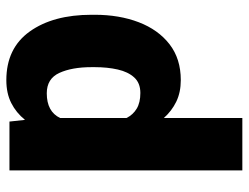

<svg xmlns="http://www.w3.org/2000/svg" viewBox="-109 -469 781 603"><g transform="rotate(-90 281.5 -167.5)"><path d="M536.6 -270.5V-260.3Q536.6 -183.6 513.2 -122.3Q489.7 -61 444.1 -25.6Q398.4 9.8 331.5 9.8Q293 9.8 263.7 -4.4Q234.4 -18.6 212.4 -43.5V203.1H47.9V-528.3H201.2L206.5 -479.5Q229 -507.3 259.5 -522.7Q290 -538.1 331.1 -538.1Q431.6 -538.1 484.1 -464.6Q536.6 -391.1 536.6 -270.5ZM372.1 -260.3V-270.5Q372.1 -332 354 -371.6Q335.9 -411.1 290 -411.1Q232.4 -411.1 212.4 -369.1V-160.6Q222.7 -140.1 241.7 -128.7Q260.7 -117.2 291 -117.2Q322.3 -117.2 339.8 -136.5Q357.4 -155.8 364.7 -188.2Q372.1 -220.7 372.1 -260.3Z"/></g></svg>

Font: Vazirmatn RD UI Black
Style: Regular
Weight: 900
Designer: Saber Rastikerdar
Foundry: Saber Rastikerdar
Version: Version 33.003